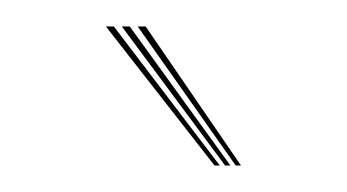

<svg xmlns="http://www.w3.org/2000/svg" viewBox="-20 -770 262 145"><path d="M142 -645 60 -750H66L146 -645ZM150 -645 72 -750H78L154 -645ZM158 -645 84 -750H90L162 -645Z"/></svg>

Font: Big Shoulders Inline Display Thin Thin
Style: Regular
Weight: 250
Version: Version 2.002